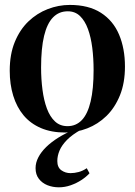

<svg xmlns="http://www.w3.org/2000/svg" viewBox="-20 -540 561 799"><path d="M20.5 -245.5Q20.5 -314 41.5 -365.2Q62.5 -416.5 98.2 -450.8Q134 -485 178.8 -502.2Q223.5 -519.5 270.5 -519.5Q349 -519.5 400 -486.8Q451 -454 475.5 -396Q500 -338 500 -263Q500 -194.5 479 -143Q458 -91.5 422.8 -57.2Q387.5 -23 343 -5.8Q298.5 11.5 251.5 11.5Q193.5 11.5 150 -7.2Q106.5 -26 78 -60.2Q49.5 -94.5 35 -141.8Q20.5 -189 20.5 -245.5ZM261 -15Q296.5 -15 320.8 -40.5Q345 -66 357.2 -118Q369.5 -170 369.5 -248.5Q369.5 -297 364 -341Q358.5 -385 346 -419.2Q333.5 -453.5 313 -473.2Q292.5 -493 262 -493Q225.5 -493 200.8 -467.8Q176 -442.5 163.5 -390.8Q151 -339 151 -259Q151 -210.5 156.8 -166.5Q162.5 -122.5 175.2 -88.2Q188 -54 209 -34.5Q230 -15 261 -15ZM225 239.5Q199.5 239.5 177.5 230.8Q155.5 222 141.8 204.2Q128 186.5 128 159.5Q128 137 139.5 114.8Q151 92.5 172.2 71.8Q193.5 51 223.2 32.5Q253 14 289.5 -1L303 -5L318.5 -1Q280.5 20 258.8 42.2Q237 64.5 227.8 86.5Q218.5 108.5 218.5 130Q218.5 156.5 235.2 168.5Q252 180.5 273.5 180.5Q290 180.5 307.5 175.8Q325 171 341 160L352.5 181Q339 196 318.8 209.2Q298.5 222.5 274.2 231Q250 239.5 225 239.5Z"/></svg>

Font: Merriweather 144pt SemiBold
Style: Regular
Weight: 600
Version: Version 2.100